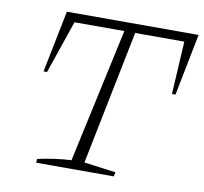

<svg xmlns="http://www.w3.org/2000/svg" viewBox="-74 -725 855 804"><g transform="rotate(10 353.5 -322.5)"><path d="M707 -645 655 -382H640L653 -607H444L329 -36L464 -18L460 0H130L131 -16Q166 -24 201.5 -29Q237 -34 274 -36L398 -607H186L109 -382H94L147 -645Z"/></g></svg>

Font: Piazzolla ExtraLight
Style: Italic
Weight: 200
Italic angle: -11.3°
Designer: Juan Pablo del Peral
Foundry: Huerta Tipografica
Version: Version 1.330